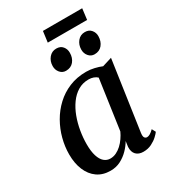

<svg xmlns="http://www.w3.org/2000/svg" viewBox="-212 -982 977 1099"><g transform="rotate(-30 276.5 -432.5)"><path d="M446.5 -90Q443.5 -68 449.5 -59.8Q455.5 -51.5 465.5 -51.5Q474.5 -51.5 485.5 -57.8Q496.5 -64 510.5 -78L523.5 -53.5Q517.5 -44.5 501.2 -29.2Q485 -14 460.8 -1.8Q436.5 10.5 406 10.5Q375 10.5 358 -7Q341 -24.5 342.5 -57.5L347.5 -94Q332.5 -68 309.2 -44.2Q286 -20.5 256 -5Q226 10.5 189 10.5Q138 10.5 102.2 -14.8Q66.5 -40 47.8 -84.8Q29 -129.5 29 -188.5Q29 -240 42.5 -291.5Q56 -343 82.5 -389.5Q109 -436 147.8 -472.2Q186.5 -508.5 237 -529.5Q287.5 -550.5 349 -550.5Q375 -550.5 402 -544.2Q429 -538 450 -529L513 -548.5ZM395.5 -485.5Q385.5 -495 371.2 -500.2Q357 -505.5 339 -505.5Q299.5 -505.5 268.2 -486.5Q237 -467.5 213.8 -435Q190.5 -402.5 175.2 -361.5Q160 -320.5 152.5 -276Q145 -231.5 145 -189Q145 -142 154.8 -111.2Q164.5 -80.5 182 -65.5Q199.5 -50.5 222.5 -50.5Q243 -50.5 261.8 -59.5Q280.5 -68.5 296.8 -83.5Q313 -98.5 326.2 -117.5Q339.5 -136.5 348.5 -156.5ZM253.5 -612.5Q230 -612.5 214.8 -630.8Q199.5 -649 200 -674.5Q200.5 -706 219.2 -728.5Q238 -751 267.5 -751Q295 -751 309.5 -733Q324 -715 323.5 -691.5Q323.5 -658 305 -635.2Q286.5 -612.5 253.5 -612.5ZM442.5 -612.5Q419 -612.5 403.8 -630.8Q388.5 -649 389 -674.5Q389.5 -706 408 -728.5Q426.5 -751 456.5 -751Q483.5 -751 498.2 -733Q513 -715 512.5 -691.5Q512 -658 493.5 -635.2Q475 -612.5 442.5 -612.5ZM252.5 -876.5H512L503 -804.5H243Z"/></g></svg>

Font: Merriweather 60pt Medium
Style: Italic
Weight: 500
Italic angle: -7.8°
Version: Version 2.101